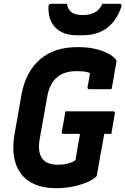

<svg xmlns="http://www.w3.org/2000/svg" viewBox="-20 -967 657 1007"><path d="M323 -383H573Q577 -383 579 -381.5Q581 -380 582 -378Q583 -376 582 -372L564 -265H314Q310 -265 308 -265.5Q306 -266 305 -267.5Q304 -269 303.5 -271Q303 -273 304 -276Q309 -303 314 -329.5Q319 -356 323 -383ZM388 -720Q428 -720 460.5 -714.5Q493 -709 518 -699.5Q543 -690 560 -679Q577 -668 587 -656Q591 -652 591 -648Q591 -644 590 -638Q586 -618 582 -594Q578 -570 574 -546Q570 -522 565 -499Q537 -499 507 -499Q477 -499 448 -499Q443 -499 441 -502Q439 -505 439 -510Q442 -523 444 -536Q446 -549 449 -565.5Q452 -582 456 -604L481 -566Q458 -583 438 -588.5Q418 -594 383 -594Q352 -594 326 -586.5Q300 -579 280.5 -563Q261 -547 247.5 -521.5Q234 -496 228 -461L189 -243Q181 -200 186.5 -172.5Q192 -145 207 -129Q220 -115 240 -109Q260 -103 285 -103Q312 -103 332 -108Q352 -113 363.5 -119.5Q375 -126 376 -128Q381 -158 386 -188Q391 -218 396.5 -247.5Q402 -277 407 -306H540L530 -282Q520 -228 509 -166Q498 -104 488 -48Q487 -46 486.5 -44Q486 -42 484 -40Q467 -24 435 -10.5Q403 3 361.5 11.5Q320 20 274 20Q210 20 164 0.5Q118 -19 90 -56Q62 -93 53.5 -145Q45 -197 56 -262L93 -472Q104 -532 128.5 -578Q153 -624 190.5 -656Q228 -688 277.5 -704Q327 -720 388 -720ZM517 -947Q538 -947 560.5 -947Q583 -947 604 -947Q614 -947 616.5 -943Q619 -939 615 -927Q598 -879 569.5 -846.5Q541 -814 502 -798Q463 -782 413 -782H382Q334 -782 300.5 -800Q267 -818 250 -851Q233 -884 234 -927Q234 -939 237 -943Q240 -947 250 -947Q271 -947 290.5 -947Q310 -947 331 -947Q337 -914 357.5 -901Q378 -888 415 -888Q450 -888 476 -901Q502 -914 517 -947Z"/></svg>

Font: RecMonoLinear Nerd Font Mono
Style: Bold Italic
Weight: 700
Italic angle: -10°
Monospace: yes
Version: Version 1.085; ttfautohint (v1.8.4.7-5d5b);Nerd Fonts 3.2.1